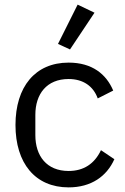

<svg xmlns="http://www.w3.org/2000/svg" viewBox="-20 -799 543 831"><path d="M389 -744 316 -779 231 -609 283 -585ZM277 12C375 12 442 -36 475 -110L417 -149C389 -90 342 -59 277 -59C182 -59 133 -124 133 -214V-302C133 -392 182 -457 277 -457C340 -457 384 -426 403 -373L470 -407C440 -478 379 -528 277 -528C132 -528 47 -423 47 -258C47 -93 132 12 277 12Z"/></svg>

Font: LVC Sans
Style: Regular
Weight: 400
Designer: Mike Abbink, Paul van der Laan, Pieter van Rosmalen
Foundry: Bold Monday
Version: Version 3.0